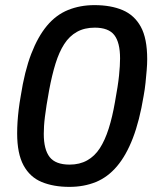

<svg xmlns="http://www.w3.org/2000/svg" viewBox="-20 -718 614 750"><path d="M251 12Q189 12 143 -7Q97 -26 72 -72Q47 -118 47 -197Q47 -219 48.5 -242Q50 -265 53 -290Q56 -315 61 -343Q76 -440 102 -507.5Q128 -575 163.5 -617.5Q199 -660 246 -679Q293 -698 349 -698Q413 -698 459 -678.5Q505 -659 530 -613.5Q555 -568 555 -487Q555 -467 553 -443.5Q551 -420 548.5 -395Q546 -370 541 -343Q525 -246 499 -178.5Q473 -111 437 -68.5Q401 -26 354.5 -7Q308 12 251 12ZM252 -75Q291 -75 320.5 -91.5Q350 -108 370 -139Q390 -170 404.5 -215.5Q419 -261 429 -319Q435 -352 439 -377.5Q443 -403 445 -423Q447 -443 448 -459.5Q449 -476 449 -490Q449 -552 426.5 -581Q404 -610 350 -610Q310 -610 280.5 -593.5Q251 -577 231 -546Q211 -515 197 -470Q183 -425 172 -366Q166 -334 162 -308Q158 -282 155.5 -262Q153 -242 152 -225.5Q151 -209 151 -195Q151 -134 174 -104.5Q197 -75 252 -75Z"/></svg>

Font: Archivo SemiBold Medium
Style: Italic
Weight: 500
Italic angle: -10°
Version: Version 2.001